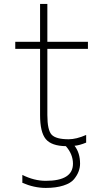

<svg xmlns="http://www.w3.org/2000/svg" viewBox="-20 -713 527 952"><path d="M377 98.6Q377 117.2 370.1 136.2Q363.3 155.3 347.2 175.3Q331.1 195.3 294.4 207Q257.8 218.8 207 218.8Q149.4 218.8 90.8 193.4V154.3Q149.4 183.6 207 183.6Q341.8 183.6 341.8 98.6Q341.8 51.8 306.6 11.7Q235.4 10.7 207 -23.4Q178.7 -57.6 178.7 -142.6V-470.7H55.7V-505.9H178.7V-693.4H214.8V-505.9H416V-470.7H214.8V-142.6Q214.8 -67.4 236.3 -44.9Q257.8 -22.5 320.3 -22.5Q358.4 -22.5 407.2 -43.9V-5.9Q374 7.8 349.6 9.8Q377 44.9 377 98.6Z"/></svg>

Font: Gen Shin Gothic ExtraLight
Style: Regular
Weight: 100
Designer: [Source Han Sans]
Ryoko NISHIZUKA  (kana & ideographs); Paul D. Hunt (Latin, Greek & Cyrillic); Wenlong ZHANG  (bopomofo
Version: Version 1.002.20150607